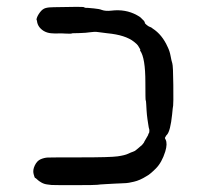

<svg xmlns="http://www.w3.org/2000/svg" viewBox="-20 -521 587 560"><path d="M401 -108 412 -127Q412 -127 412 -128Q412 -129 412.5 -129Q413 -129 413 -130.5Q413 -132 414 -132Q415 -132 415.5 -137.5Q416 -143 415 -145Q414 -147 412.5 -157.5Q411 -168 410 -174Q409 -180 408.5 -186.5Q408 -193 407.5 -199Q407 -205 406.5 -216.5Q406 -228 405 -228Q404 -228 404 -281Q404 -352 389 -373Q388 -375 389 -375.5Q390 -376 387 -380.5Q384 -385 382.5 -388Q381 -391 371 -399Q346 -419 293 -424Q275 -426 265.5 -427.5Q256 -429 243.5 -427Q231 -425 211.5 -424.5Q192 -424 191 -424Q188 -422 173 -423Q158 -424 149.5 -423.5Q141 -423 129 -424Q117 -425 107 -431Q90 -442 88 -459Q87 -464 86.5 -464Q86 -464 87 -467Q89 -475 96.5 -485Q104 -495 113 -497.5Q122 -500 137 -500Q223 -502 225 -500Q227 -498 231.5 -498Q236 -498 236.5 -498Q237 -498 253.5 -496.5Q270 -495 277 -492Q288 -488 305 -490Q346 -495 379 -477Q388 -472 390 -470L396 -464L401 -459V-458L402 -456Q403 -456 402.5 -454.5Q402 -453 407.5 -448.5Q413 -444 416 -443Q419 -442 421 -441Q423 -440 425 -438Q453 -420 469 -384Q475 -372 477.5 -358Q480 -344 482.5 -336.5Q485 -329 485.5 -273Q486 -217 485 -213Q484 -209 482 -187Q477 -139 467 -128Q465 -126 465 -126L461 -119Q461 -117 463 -114Q469 -102 462 -79Q452 -47 434.5 -29.5Q417 -12 407 -7Q388 5 370.5 9Q353 13 348.5 13Q344 13 338.5 13.5Q333 14 328 14Q323 14 316 14.5Q309 15 289 16Q269 17 264 18Q259 19 196 19Q133 19 130 18.5Q127 18 118 17Q109 16 101 11.5Q93 7 88.5 2.5Q84 -2 82.5 -2Q81 -2 78 -13.5Q75 -25 81.5 -38.5Q88 -52 98.5 -56.5Q109 -61 119 -61.5Q129 -62 215.5 -62Q302 -62 323 -65Q344 -68 353.5 -72.5Q363 -77 368 -78.5Q373 -80 377.5 -84Q382 -88 383 -88.5Q384 -89 387 -92Q390 -95 390.5 -95Q391 -95 392.5 -96.5Q394 -98 394.5 -98.5Q395 -99 397 -101.5Q399 -104 400 -105.5Q401 -107 401 -108Z"/></svg>

Font: TT2020 Style E
Style: Regular
Weight: 400
Version: Version 00.2